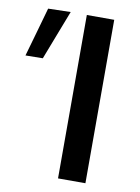

<svg xmlns="http://www.w3.org/2000/svg" viewBox="-175 -770 600 825"><g transform="rotate(10 125.0 -357.0)"><path d="M136.5 0V-713H256V0ZM-93 -496Q-77.5 -550 -62.2 -604Q-47 -658 -32 -711L66 -713.5Q44.5 -658 23.8 -604.2Q3 -550.5 -17.5 -497Z"/></g></svg>

Font: Commissioner Medium
Style: Regular
Weight: 500
Designer: Kostas Bartsokas
Foundry: Kostas Bartsokas
Version: Version 1.000; ttfautohint (v1.8.3)